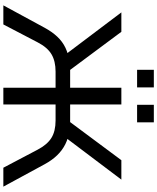

<svg xmlns="http://www.w3.org/2000/svg" viewBox="84 -1023 939 1147"><g transform="rotate(90 553.5 -449.5)"><path d="M12 0 146 -247Q170 -291 199 -322Q228 -353 265.5 -371Q303 -389 351 -394L312 -363L54 -705H170L411 -381L384 -399H504V-705H604V-399H724L696 -381L937 -705H1053L795 -363L757 -394Q804 -389 841 -370.5Q878 -352 907.5 -321.5Q937 -291 961 -247L1095 0H982L874 -205Q844 -262 804 -287Q764 -312 700 -312H604V0H504V-312H408Q345 -312 304 -287.5Q263 -263 233 -205L126 0ZM606 -799V-899H711V-799ZM397 -799V-899H502V-799Z"/></g></svg>

Font: Nunito Sans 10pt SemiExpanded Medium
Style: Regular
Weight: 500
Width: 6
Designer: Vernon Adams
Foundry: Vernon Adams
Version: Version 3.101;gftools[0.9.27]